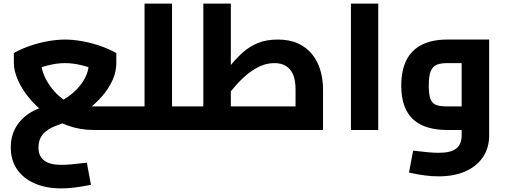

<svg xmlns="http://www.w3.org/2000/svg" viewBox="-20 -723 2808 1068"><path d="M463 182 486 305Q441 314 400 319.5Q359 325 321 325Q237 325 173.5 297.5Q110 270 75 219Q40 168 40 97Q40 32 69.5 -17.5Q99 -67 152 -98.5Q205 -130 275 -138L278 -145Q304 -152 332 -168Q360 -184 385.5 -206Q411 -228 431 -254.5Q451 -281 462.5 -311Q474 -341 474 -372V-438L546 -317Q496 -344 442.5 -358Q389 -372 342 -372Q295 -372 241.5 -358Q188 -344 138 -317L210 -438V-372Q210 -343 223 -310Q236 -277 258 -245.5Q280 -214 309.5 -188Q339 -162 374 -146.5Q409 -131 445 -131H673V0H502Q424 0 356 -25Q288 -50 233 -91.5Q178 -133 138.5 -182.5Q99 -232 78 -281.5Q57 -331 57 -372V-428Q100 -452 150 -469Q200 -486 250 -494.5Q300 -503 342 -503Q384 -503 433.5 -494.5Q483 -486 533.5 -469Q584 -452 627 -428V-372Q627 -323 605.5 -276Q584 -229 547 -186.5Q510 -144 462.5 -109.5Q415 -75 363 -52Q355 -48 340 -42Q325 -36 309.5 -30Q294 -24 282 -19.5Q270 -15 267 -13Q249 -4 232 10Q215 24 204.5 46Q194 68 194 99Q194 145 225.5 169.5Q257 194 321 194Q344 194 379.5 191Q415 188 463 182ZM673 0V-131Q678 -131 682 -126.5Q686 -122 688 -113.5Q690 -105 691.5 -93Q693 -81 693 -66Q693 -51 691.5 -38.5Q690 -26 688 -17.5Q686 -9 682 -4.5Q678 0 673 0Z M937 0V-131H1041V0ZM784 0V-703H937V0ZM673 0V-131H784V0ZM673 0Q668 0 664 -4.5Q660 -9 658 -17.5Q656 -26 654.5 -38.5Q653 -51 653 -66Q653 -86 655 -100.5Q657 -115 661.5 -123Q666 -131 673 -131ZM1041 0V-131Q1047 -131 1050.5 -126.5Q1054 -122 1056.5 -113.5Q1059 -105 1060 -93Q1061 -81 1061 -66Q1061 -51 1060 -38.5Q1059 -26 1056.5 -17.5Q1054 -9 1050.5 -4.5Q1047 0 1041 0Z M1041 0V-131H1751L1624 -22V-224Q1624 -278 1609.5 -310Q1595 -342 1569 -357Q1543 -372 1507 -372Q1464 -372 1425.5 -354Q1387 -336 1353.5 -308Q1320 -280 1292 -248Q1264 -216 1242 -187Q1220 -158 1206 -141L1174 -245Q1218 -303 1255 -350Q1292 -397 1331 -431.5Q1370 -466 1416.5 -484.5Q1463 -503 1526 -503Q1591 -503 1638.5 -481Q1686 -459 1717 -420Q1748 -381 1762.5 -330.5Q1777 -280 1777 -224V0ZM1111 -131V-703H1264V-131ZM1041 0Q1036 0 1032 -4.5Q1028 -9 1026 -17.5Q1024 -26 1022.5 -38.5Q1021 -51 1021 -66Q1021 -86 1023 -100.5Q1025 -115 1029.5 -123Q1034 -131 1041 -131Z M1932 0V-703H2084V0Z M2420 258Q2382 258 2341 252.5Q2300 247 2255 237L2278 115Q2327 121 2361.5 124Q2396 127 2420 127Q2488 127 2518 103Q2548 79 2548 30V-394L2579 -372H2468Q2434 -372 2411 -363.5Q2388 -355 2376.5 -328.5Q2365 -302 2365 -247Q2365 -196 2375 -171Q2385 -146 2408 -138.5Q2431 -131 2468 -131H2548V0H2468Q2384 0 2326.5 -27Q2269 -54 2240.5 -109Q2212 -164 2212 -247Q2212 -331 2240.5 -388Q2269 -445 2326.5 -474Q2384 -503 2468 -503H2701V30Q2701 100 2666 151.5Q2631 203 2568 230.5Q2505 258 2420 258Z"/></svg>

Font: Cairo Play ExtraBold
Style: Regular
Weight: 800
Version: Version 3.119